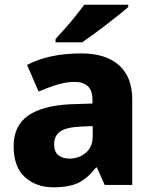

<svg xmlns="http://www.w3.org/2000/svg" viewBox="-20 -786 650 816"><path d="M326 -559Q429 -559 485.5 -509Q542 -459 542 -363V0H425L392 -74H388Q353 -29 314 -9.5Q275 10 206 10Q134 10 86 -33Q38 -76 38 -165Q38 -252 100 -295Q162 -338 282 -343L373 -346V-359Q373 -402 353 -420Q333 -438 297 -438Q262 -438 222.5 -426Q183 -414 144 -397L95 -510Q140 -534 198 -546.5Q256 -559 326 -559ZM323 -248Q260 -245 235 -226.5Q210 -208 210 -173Q210 -141 228 -126.5Q246 -112 275 -112Q316 -112 345 -137Q374 -162 374 -206V-250ZM525 -756Q509 -742 484 -722Q459 -702 430.5 -680Q402 -658 375 -638.5Q348 -619 329 -606H216V-620Q232 -638 255 -663.5Q278 -689 300 -716.5Q322 -744 338 -766H525Z"/></svg>

Font: Noto Sans Lao Looped ExtraBold
Style: Regular
Weight: 800
Designer: Mark Frömberg, Ben Mitchell
Foundry: The Fontpad Ltd
Version: Version 1.002; ttfautohint (v1.8.4.7-5d5b)